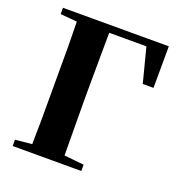

<svg xmlns="http://www.w3.org/2000/svg" viewBox="-134 -861 917 975"><g transform="rotate(20 324.5 -373.5)"><path d="M41 0V-34L131 -43Q132 -108 133 -173Q133 -259 133 -339V-395Q133 -484 133 -572Q132 -638 131 -705L41 -713V-747H613L612 -522H554L506 -708H305Q304 -641 304 -573Q303 -484 303 -395V-340Q303 -261 304 -175Q304 -110 305 -45L412 -34V0Z"/></g></svg>

Font: Early Summer Mincho Heavy
Style: Regular
Weight: 900
Designer: GuiWonder
Version: Version 1.002